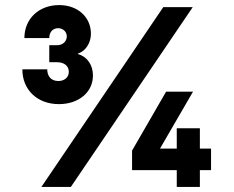

<svg xmlns="http://www.w3.org/2000/svg" viewBox="-20 -736 922 756"><path d="M346 -439C346 -481 322 -514 287 -523V-525C318 -535 338 -568 338 -603C338 -669 286 -716 213 -716C133 -716 76 -662 76 -586H174C174 -611 189 -625 209 -625C228 -625 243 -611 243 -593C243 -573 227 -558 205 -558H174V-491H205C233 -491 251 -476 251 -453C251 -431 233 -417 210 -417C181 -417 166 -436 166 -463H68C68 -383 126 -326 212 -326C289 -326 346 -372 346 -439ZM143 0H259L739 -708H623ZM767 -151V-231H676V-151H610L740 -375H634L500 -143V-66H676V0H767V-66H811V-151Z"/></svg>

Font: UULA Sans
Style: Bold
Weight: 700
Designer: Mohamed Gaber, Laura Garcia Mut
Foundry: Kief Type Foundry
Version: Version 3.006;hotconv 1.0.109;makeotfexe 2.5.65596